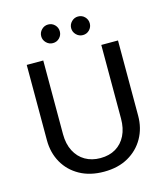

<svg xmlns="http://www.w3.org/2000/svg" viewBox="-126 -967 943 1077"><g transform="rotate(-15 345.0 -428.5)"><path d="M176 -680H80V-243Q80 -170 112.5 -112.5Q145 -55 204.5 -22Q264 11 345 11Q427 11 486 -22.5Q545 -56 577.5 -113.5Q610 -171 610 -243V-680H513V-252Q513 -196 492.5 -154.5Q472 -113 434.5 -90.5Q397 -68 345 -68Q295 -68 257 -90Q219 -112 197.5 -153.5Q176 -195 176 -252ZM254 -760Q277 -760 292.5 -776Q308 -792 308 -814Q308 -836 292.5 -852Q277 -868 254 -868Q232 -868 216 -852Q200 -836 200 -814Q200 -792 216 -776Q232 -760 254 -760ZM428 -760Q451 -760 466.5 -776Q482 -792 482 -814Q482 -836 466.5 -852Q451 -868 428 -868Q406 -868 390 -852Q374 -836 374 -814Q374 -792 390 -776Q406 -760 428 -760Z"/></g></svg>

Font: Catamaran Medium
Style: Regular
Weight: 500
Designer: Pria Ravichandran
Version: Version 2.000